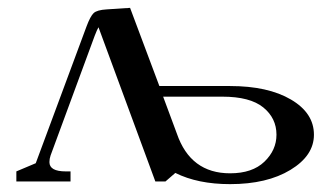

<svg xmlns="http://www.w3.org/2000/svg" viewBox="-20 -466 864 493"><path d="M22 0V-25.9L71.8 -46.9L202.1 -397.9Q211.9 -424.3 220.5 -432.4Q229 -440.4 253.9 -441.9L314 -445.8L389.2 -245.1H570.8Q668 -245.1 727.1 -210.4Q786.1 -175.8 786.1 -120.1Q786.1 -66.4 725.8 -29.8Q665.5 6.8 570.8 6.8Q487.8 6.8 430.2 -22L404.8 0H378.9L232.9 -396Q229.5 -390.6 223.1 -374L109.9 -66.9Q106.9 -58.1 106.9 -49.8Q106.9 -25.9 148.9 -25.9H161.1V0ZM398.9 -217.8 434.1 -123Q469.2 -21 570.8 -21Q627.9 -21 658.9 -50.8Q689.9 -80.6 689.9 -120.1Q689.9 -162.6 656 -190.2Q622.1 -217.8 550.8 -217.8Z"/></svg>

Font: Dihjauti S
Style: Bold
Weight: 700
Designer: T. Christopher White
Version: Version 3.0.0